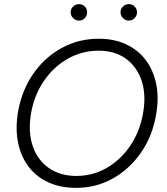

<svg xmlns="http://www.w3.org/2000/svg" viewBox="-20 -900 812 932"><path d="M349 12Q274 12 215.5 -14.5Q157 -41 119.5 -90Q82 -139 68 -206Q54 -273 67 -354Q85 -460 140.5 -540.5Q196 -621 278.5 -666.5Q361 -712 459 -712Q534 -712 592 -685Q650 -658 687 -609Q724 -560 738 -493Q752 -426 738 -346Q721 -241 665 -160Q609 -79 527.5 -33.5Q446 12 349 12ZM351 -46Q431 -46 499 -85.5Q567 -125 613.5 -194.5Q660 -264 675 -354Q690 -442 667 -509.5Q644 -577 590.5 -615.5Q537 -654 458 -654Q378 -654 308.5 -614.5Q239 -575 192 -505.5Q145 -436 130 -346Q116 -258 139 -190.5Q162 -123 217 -84.5Q272 -46 351 -46ZM363 -800Q347 -800 335 -812Q323 -824 323 -840Q323 -857 335 -868.5Q347 -880 363 -880Q380 -880 391.5 -868.5Q403 -857 403 -840Q403 -824 391.5 -812Q380 -800 363 -800ZM605 -800Q589 -800 577 -812Q565 -824 565 -840Q565 -857 577 -868.5Q589 -880 605 -880Q622 -880 633.5 -868.5Q645 -857 645 -840Q645 -824 633.5 -812Q622 -800 605 -800Z"/></svg>

Font: Figtree Light Light
Style: Italic
Weight: 300
Italic angle: -9.5°
Version: Version 2.000